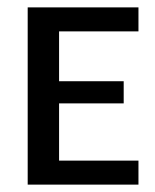

<svg xmlns="http://www.w3.org/2000/svg" viewBox="-20 -500 420 520"><path d="M55 0V-480H355V-415H140V-280H315V-220H140V-65H355V0Z"/></svg>

Font: Glametrix
Style: Bold
Weight: 700
Designer: gluk
Foundry: gluk
Version: Version 0.40